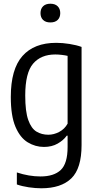

<svg xmlns="http://www.w3.org/2000/svg" viewBox="-20 -781 522 1031"><path d="M202 230Q170.5 230 134.8 224.8Q99 219.5 70.5 209.5V145Q135.5 166.5 197.5 166.5Q269.5 166.5 306.2 131.8Q343 97 343 8.5V-52.5H338.5Q321 -28 289.8 -10Q258.5 8 216 8Q169.5 8 128.8 -16.8Q88 -41.5 63 -100.2Q38 -159 38 -260.5Q38 -409.5 100.5 -480.2Q163 -551 282 -551Q315.5 -551 353.2 -545Q391 -539 418 -529V-2Q418 123.5 363 176.8Q308 230 202 230ZM239.5 -57.5Q269.5 -57.5 298.2 -72.8Q327 -88 343 -117V-481Q330.5 -484 312.2 -486.2Q294 -488.5 277 -488.5Q200 -488.5 157.8 -439.2Q115.5 -390 115.5 -268Q115.5 -182 131.8 -136.5Q148 -91 176 -74.2Q204 -57.5 239.5 -57.5ZM250.5 -660.5Q225 -660.5 211.2 -674Q197.5 -687.5 197.5 -710.5Q197.5 -733.5 211.2 -747.2Q225 -761 250.5 -761Q276 -761 289.8 -747.2Q303.5 -733.5 303.5 -710.5Q303.5 -687.5 289.8 -674Q276 -660.5 250.5 -660.5Z"/></svg>

Font: Encode Sans Cnd
Style: Regular
Weight: 400
Width: 3
Designer: Multiple Designers
Foundry: Impallari Type
Version: Version 3.002; ttfautohint (v1.8.3) -l 8 -r 50 -G 200 -x 14 